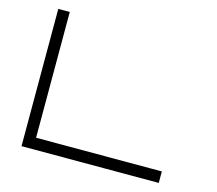

<svg xmlns="http://www.w3.org/2000/svg" viewBox="-111 -940 1222 1081"><g transform="rotate(15 500.0 -400.0)"><path d="M683 -67H840H900V0H683H100V-52V-67V-800H167V-67Z"/></g></svg>

Font: Dune Rise
Style: Regular
Weight: 400
Version: Version 001.000